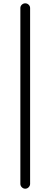

<svg xmlns="http://www.w3.org/2000/svg" viewBox="-20 -852 305 1155"><path d="M102.5 253.9V-803.7Q102.5 -815.4 111.3 -823.7Q120.1 -832 131.8 -832Q143.6 -832 152.3 -823.7Q161.1 -815.4 161.1 -803.7V253.9Q161.1 265.6 152.3 274.4Q143.6 283.2 131.8 283.2Q120.1 283.2 111.3 274.4Q102.5 265.6 102.5 253.9Z"/></svg>

Font: Gen Jyuu Gothic Normal
Style: Regular
Weight: 300
Designer: [Source Han Sans]
Ryoko NISHIZUKA  (kana & ideographs); Paul D. Hunt (Latin, Greek & Cyrillic); Wenlong ZHANG  (bopomofo
Version: Version 1.002.20150607